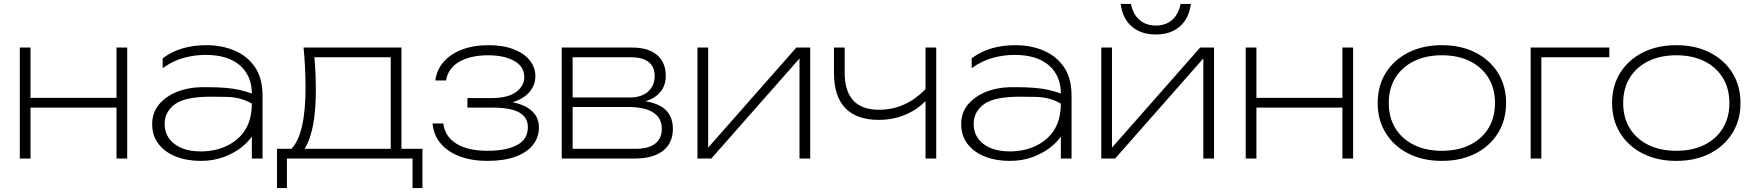

<svg xmlns="http://www.w3.org/2000/svg" viewBox="-20 -800 8848 969"><path d="M80 -560H134V-306H568V-560H622V0H568V-257H134V0H80Z M993 -360Q1012 -360 1029 -360Q1129 -360 1190 -346Q1231 -336 1251 -328Q1251 -417 1191 -470Q1130 -523 1017 -523Q964 -523 909 -508.5Q854 -494 801 -456V-506Q849 -541 903.5 -556.5Q958 -572 1021 -572Q1100 -572 1164.5 -544.5Q1229 -517 1267 -461Q1305 -405 1305 -317V0H1251V-111Q1231 -82 1198 -56Q1161 -27 1109 -7.5Q1057 12 993 12Q923 12 867.5 -10Q812 -32 780 -73.5Q748 -115 748 -173Q748 -230 780.5 -270.5Q813 -311 868.5 -334.5Q924 -358 993 -360ZM1251 -277Q1195 -310 1122.5 -311Q1050 -312 1045 -312Q913 -312 862 -273.5Q811 -235 811 -175Q811 -111 860.5 -73.5Q910 -36 993 -36Q999 -36 1006 -36Q1112 -40 1181.5 -101.5Q1251 -163 1251 -277Z M2112 -49V149H2062V0H1428V149H1378V-49H1451Q1522 -124 1522 -357Q1522 -405 1519.5 -458Q1517 -511 1512 -560H2006V-49ZM1952 -49V-511H1567Q1570 -473 1572 -435Q1574 -388 1574 -347Q1574 -193 1543 -104Q1531 -70 1517 -49Z M2440 12Q2361 12 2300 -11Q2239 -34 2203.5 -76.5Q2168 -119 2163 -177H2217Q2226 -110 2284 -74.5Q2342 -39 2440 -39Q2535 -39 2589.5 -68Q2644 -97 2644 -158Q2644 -208 2600.5 -232.5Q2557 -257 2462 -257H2339V-305H2459Q2544 -305 2585 -336Q2626 -367 2626 -410Q2626 -464 2575.5 -492.5Q2525 -521 2444 -521Q2356 -521 2299 -489Q2242 -457 2231 -394H2177Q2184 -446 2217.5 -486Q2251 -526 2309.5 -549Q2368 -572 2446 -572Q2519 -572 2572 -551.5Q2625 -531 2653.5 -495.5Q2682 -460 2682 -415Q2682 -376 2658.5 -343.5Q2635 -311 2590 -292Q2578 -287 2566 -284Q2609 -276 2640 -258Q2700 -222 2700 -157Q2700 -107 2669.5 -68.5Q2639 -30 2581 -9Q2523 12 2440 12Z M2815 0V-560H3170Q3252 -560 3296 -522.5Q3340 -485 3340 -417Q3340 -355 3296 -319Q3272 -299 3238 -289Q3293 -280 3327 -256Q3376 -219 3376 -150Q3376 -78 3326 -39Q3276 0 3184 0ZM2870 -308H3158Q3217 -308 3250.5 -337.5Q3284 -367 3284 -417Q3284 -463 3253.5 -487Q3223 -511 3165 -511H2870ZM2870 -49H3188Q3253 -49 3286.5 -75Q3320 -101 3320 -150Q3320 -204 3277 -232Q3234 -260 3151 -260H2870Z M3500 0V-560H3554V-55L3999 -560H4069V0H4015V-505L3570 0Z M4415 -195Q4303 -195 4246 -254.5Q4189 -314 4189 -431V-560H4243V-433Q4243 -246 4417 -246Q4486 -246 4546 -274Q4601 -299 4651 -350V-560H4705V0H4651V-290Q4611 -248 4556 -224Q4491 -195 4415 -195Z M5076 -360Q5095 -360 5112 -360Q5212 -360 5273 -346Q5314 -336 5334 -328Q5334 -417 5274 -470Q5213 -523 5100 -523Q5047 -523 4992 -508.5Q4937 -494 4884 -456V-506Q4932 -541 4986.5 -556.5Q5041 -572 5104 -572Q5183 -572 5247.5 -544.5Q5312 -517 5350 -461Q5388 -405 5388 -317V0H5334V-111Q5314 -82 5281 -56Q5244 -27 5192 -7.5Q5140 12 5076 12Q5006 12 4950.5 -10Q4895 -32 4863 -73.5Q4831 -115 4831 -173Q4831 -230 4863.5 -270.5Q4896 -311 4951.5 -334.5Q5007 -358 5076 -360ZM5334 -277Q5278 -310 5205.5 -311Q5133 -312 5128 -312Q4996 -312 4945 -273.5Q4894 -235 4894 -175Q4894 -111 4943.5 -73.5Q4993 -36 5076 -36Q5082 -36 5089 -36Q5195 -40 5264.5 -101.5Q5334 -163 5334 -277Z M5538 0V-560H5592V-55L6037 -560H6107V0H6053V-505L5608 0ZM5813 -626Q5738 -626 5691.5 -666.5Q5645 -707 5636 -780H5688Q5698 -728 5731 -699.5Q5764 -671 5813 -671Q5863 -671 5895.5 -699.5Q5928 -728 5938 -780H5990Q5981 -707 5934.5 -666.5Q5888 -626 5813 -626Z M6267 -560H6321V-306H6755V-560H6809V0H6755V-257H6321V0H6267Z M7257 12Q7161 12 7088 -25Q7015 -62 6974 -128Q6933 -194 6933 -280Q6933 -367 6974 -432.5Q7015 -498 7088 -535Q7161 -572 7257 -572Q7353 -572 7426 -535Q7499 -498 7540 -432.5Q7581 -367 7581 -280Q7581 -194 7540 -128Q7499 -62 7426 -25Q7353 12 7257 12ZM7257 -39Q7339 -39 7399 -69Q7459 -99 7492 -153Q7525 -207 7525 -280Q7525 -353 7492 -407Q7459 -461 7399 -491Q7339 -521 7257 -521Q7176 -521 7115.5 -491Q7055 -461 7022 -407Q6989 -353 6989 -280Q6989 -207 7022 -153Q7055 -99 7115.5 -69Q7176 -39 7257 -39Z M8102 -560V-511H7759V0H7705V-560Z M8440 12Q8344 12 8271 -25Q8198 -62 8157 -128Q8116 -194 8116 -280Q8116 -367 8157 -432.5Q8198 -498 8271 -535Q8344 -572 8440 -572Q8536 -572 8609 -535Q8682 -498 8723 -432.5Q8764 -367 8764 -280Q8764 -194 8723 -128Q8682 -62 8609 -25Q8536 12 8440 12ZM8440 -39Q8522 -39 8582 -69Q8642 -99 8675 -153Q8708 -207 8708 -280Q8708 -353 8675 -407Q8642 -461 8582 -491Q8522 -521 8440 -521Q8359 -521 8298.5 -491Q8238 -461 8205 -407Q8172 -353 8172 -280Q8172 -207 8205 -153Q8238 -99 8298.5 -69Q8359 -39 8440 -39Z"/></svg>

Font: Bounded
Style: Regular
Weight: 200
Designer: Vlad Churkin
Version: Version 1.0